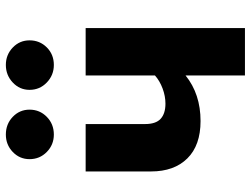

<svg xmlns="http://www.w3.org/2000/svg" viewBox="-118 -718 837 640"><g transform="rotate(-90 300.0 -398.5)"><path d="M526 0H368V-198Q306 -148 216 -148Q135 -148 91.5 -192Q48 -236 48 -313V-531H206V-333Q206 -297 223.5 -281Q241 -265 274 -265Q299 -265 324.5 -274.5Q350 -284 368 -300V-531H526ZM89 -718Q89 -751 113 -774Q137 -797 171 -797Q206 -797 230 -774Q254 -751 254 -718Q254 -684 230 -660.5Q206 -637 171 -637Q137 -637 113 -660.5Q89 -684 89 -718ZM320 -718Q320 -751 344.5 -774Q369 -797 403 -797Q437 -797 461 -774Q485 -751 485 -718Q485 -684 461.5 -660.5Q438 -637 403 -637Q369 -637 344.5 -660.5Q320 -684 320 -718Z"/></g></svg>

Font: Fira Mono
Style: Bold
Weight: 700
Monospace: yes
Designer: Carrois Corporate & Edenspiekermann AG
Foundry: Carrois Corporate GbR & Edenspiekermann AG
Version: Version 3.206